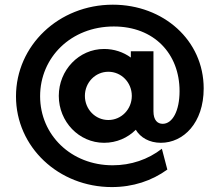

<svg xmlns="http://www.w3.org/2000/svg" viewBox="-20 -653 915 807"><path d="M450 133.3C538.9 133.3 618.1 106.9 683.3 59.7L660.4 -27.8C602.1 17.4 530.6 41.7 453.5 41.7C279.2 41.7 148.6 -85.4 148.6 -248.6C148.6 -411.1 277.8 -541.7 458.3 -541.7C627.8 -541.7 734.7 -427.1 734.7 -270.1C734.7 -186.8 704.9 -132.6 663.9 -132.6C642.4 -132.6 625 -147.2 625 -185.4V-437.5H529.9V-411.1C498.6 -434 459.7 -447.2 417.4 -447.2C311.8 -447.2 227.1 -358.3 227.1 -250C227.1 -141.7 311.8 -52.8 417.4 -52.8C470.1 -52.8 516.7 -73.6 550.7 -107.6C570.1 -75 607.6 -52.8 656.2 -52.8C750.7 -52.8 836.1 -136.1 836.1 -281.2C836.1 -484 666.7 -633.3 454.2 -633.3C226.4 -633.3 47.2 -461.1 47.2 -247.9C47.2 -34.7 226.4 133.3 450 133.3ZM435.4 -148.6C380.6 -148.6 336.8 -193.8 336.8 -250C336.8 -306.2 380.6 -351.4 435.4 -351.4C490.3 -351.4 534 -306.2 534 -250C534 -193.8 490.3 -148.6 435.4 -148.6Z"/></svg>

Font: Afacad
Style: Bold
Weight: 700
Designer: Kristian Moeller
Foundry: Dicotype
Version: Version 1.000